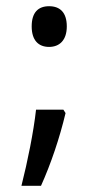

<svg xmlns="http://www.w3.org/2000/svg" viewBox="-20 -565 304 618"><path d="M82 -480C82 -435 104 -414 138 -414C171 -414 195 -435 195 -480C195 -525 173 -545 138 -545C103 -545 82 -525 82 -480ZM184 -212H96C88 -140 69 -46 49 33H112C144 -38 172 -121 191 -201Z"/></svg>

Font: Noto Sans Kannada UI Condensed
Style: Regular
Weight: 400
Width: 3
Designer: Jelle Bosma - Monotype Design Team
Foundry: Monotype Imaging Inc.
Version: Version 2.005